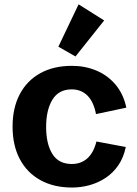

<svg xmlns="http://www.w3.org/2000/svg" viewBox="-20 -839 623 872"><path d="M307.1 12.7Q224.1 12.7 163.3 -21Q102.5 -54.7 69.8 -116.7Q37.1 -178.7 37.1 -264.2Q37.1 -349.1 69.8 -411.1Q102.5 -473.1 163.1 -506.6Q223.6 -540 306.6 -540Q366.2 -540 417.5 -518.6Q468.8 -497.1 504.6 -454.8Q540.5 -412.6 553.7 -350.1L416 -320.8Q405.3 -377 377 -405Q348.6 -433.1 305.7 -433.1Q246.6 -433.1 218 -386.2Q189.5 -339.4 189.5 -262.2Q189.5 -185.5 217.8 -139.9Q246.1 -94.2 306.2 -94.2Q347.7 -94.2 376.2 -119.4Q404.8 -144.5 418 -196.3L551.3 -171.4Q541.5 -123.5 517.6 -88.6Q493.7 -53.7 460.2 -31.5Q426.8 -9.3 387.7 1.7Q348.6 12.7 307.1 12.7ZM322.8 -582.5 245.1 -627 336.9 -819.3 453.1 -746.1Z"/></svg>

Font: Schibsted Grotesk
Style: Bold
Weight: 700
Designer: Bakken & Baeck AS, Henrik Kongsvoll
Foundry: Schibsted ASA
Version: Version 1.100;gftools[0.9.25]